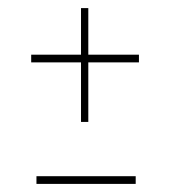

<svg xmlns="http://www.w3.org/2000/svg" viewBox="-20 -450 420 474"><path d="M57 -296V-315H180V-430H198V-315H323V-296H198V-149H180V-296ZM70 4V-15H315V4Z"/></svg>

Font: Smooch Sans ExtraLight
Style: Regular
Weight: 200
Designer: Robert E. Leuschke
Foundry: Robert E. Leuschke
Version: Version 1.010; ttfautohint (v1.8.3)